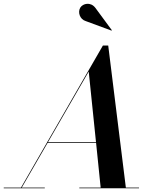

<svg xmlns="http://www.w3.org/2000/svg" viewBox="-66 -1009 834 1029"><path d="M393.5 -896 531.5 -845 533.5 -847 445 -967C419.5 -1000.5 378.5 -990.5 364.5 -968.5C349.5 -944 361.5 -905.5 393.5 -896ZM-46 -3.5V0H174V-3.5H50.5L189 -243H449L473.5 -3.5H359V0H679V-3.5H608.5L514 -765H485.5L46.5 -3.5ZM409.5 -625.5 448.5 -247H191Z"/></svg>

Font: Bodoni* 48pt Medium
Style: Italic
Weight: 500
Italic angle: -13°
Version: Version 2.3